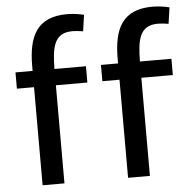

<svg xmlns="http://www.w3.org/2000/svg" viewBox="-54 -834 906 893"><g transform="rotate(-5 398.5 -387.5)"><path d="M428 -454V-530H508V-552C508 -691 549 -779 690 -779C719 -779 750 -774 769 -769L758 -693C739 -696 723 -698 709 -698C623 -698 611 -633 610 -530H757V-454H610V4H508V-454ZM29 -454V-530H109V-552C109 -691 150 -779 291 -779C320 -779 351 -774 370 -769L359 -693C340 -696 324 -698 310 -698C224 -698 212 -633 211 -530H358V-454H211V4H109V-454Z"/></g></svg>

Font: Repo Medium
Style: Regular
Weight: 500
Designer: Stefan Peev
Foundry: Context Ltd
Version: Version 1.502